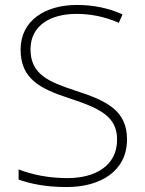

<svg xmlns="http://www.w3.org/2000/svg" viewBox="-20 -744 584 774"><path d="M492 -182C492 -299 410 -338 283 -379C177 -414 103 -444 103 -545C103 -643 186 -688 288 -688C343 -688 400 -678 459 -652L474 -686C416 -712 356 -724 290 -724C163 -724 63 -662 63 -544C63 -426 142 -386 259 -348C383 -307 452 -275 452 -181C452 -75 363 -26 252 -26C172 -26 107 -41 55 -61V-20C102 -4 160 10 249 10C385 10 492 -54 492 -182Z"/></svg>

Font: Noto Sans Sinhala ExtraLight
Style: Regular
Weight: 200
Designer: Jelle Bosma - Monotype Design Team
Foundry: Monotype Imaging Inc.
Version: Version 2.006